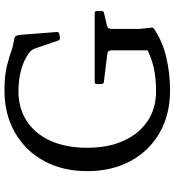

<svg xmlns="http://www.w3.org/2000/svg" viewBox="20 -810 798 879"><g transform="rotate(-90 419.5 -371.0)"><path d="M441 -686Q362 -686 303.5 -647.5Q245 -609 213.5 -538.5Q182 -468 182 -371Q182 -275 214 -204.5Q246 -134 304 -95Q362 -56 441 -56Q499 -56 545 -66Q591 -76 628 -95V-258Q628 -270 623.5 -274.5Q619 -279 607 -280L483 -295Q474 -296 474 -306V-328Q474 -337 484 -337H799Q808 -337 808 -327V-305Q808 -295 798 -294L746 -282Q734 -280 730 -274.5Q726 -269 726 -257V-134L731 -84Q733 -74 731.5 -70.5Q730 -67 722 -62Q667 -26 595 -9Q523 8 444 8Q334 8 251 -39.5Q168 -87 121.5 -172.5Q75 -258 75 -371Q75 -484 121.5 -569Q168 -654 251.5 -702Q335 -750 444 -750Q511 -750 556 -739Q601 -728 638 -714L675 -706Q685 -705 689.5 -702Q694 -699 696.5 -691Q699 -683 700 -666L712 -510Q713 -502 703 -499L685 -496Q676 -495 673 -504L638 -606Q634 -617 629.5 -624Q625 -631 616 -638Q582 -662 537.5 -674Q493 -686 441 -686Z"/></g></svg>

Font: Hahmlet
Style: Regular
Weight: 400
Designer: Minjoo Ham & Mark Frömberg
Foundry: hypertype
Version: Version 1.002